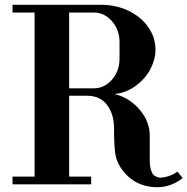

<svg xmlns="http://www.w3.org/2000/svg" viewBox="-20 -768 781 800"><path d="M32.2 0V-32.2H124V-715.8H32.2V-748H401.9Q463.9 -748 515.9 -722.9Q567.9 -697.8 597.9 -654.8Q627.9 -611.8 627.9 -561Q627.9 -521.5 607.4 -481.4Q586.9 -441.4 546.9 -411.4Q506.8 -381.3 457 -376Q517.6 -362.3 560.8 -312.3Q604 -262.2 604 -202.1V-96.2Q604 -78.1 607.7 -64.7Q611.3 -51.3 616 -43.9Q620.6 -36.6 629.2 -33Q637.7 -29.3 643.1 -28.1Q648.4 -26.9 658.4 -28.6Q668.5 -30.3 671.4 -31Q674.3 -31.7 682.1 -34.2Q701.7 -39.6 719.2 -53.2L741.2 -25.9Q683.1 19.5 610.6 10.7Q538.1 2 492.2 -56.2Q467.3 -88.4 461.2 -122.6Q455.1 -156.7 455.1 -233.9Q455.1 -292.5 426 -330.8Q397 -369.1 342.8 -369.1H268.1V-32.2H359.9V0ZM268.1 -399.9H370.1Q415 -399.9 446.5 -436Q478 -472.2 478 -522.9V-592.8Q478 -643.6 446.5 -679.7Q415 -715.8 370.1 -715.8H268.1Z"/></svg>

Font: Fin Serif Display
Style: Italic
Weight: 400
Designer: J. Blake Harris
Version: Version 1.006;FEAKit 1.0